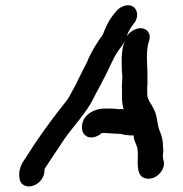

<svg xmlns="http://www.w3.org/2000/svg" viewBox="-20 -681 683 716"><path d="M530 -406C530 -425 528 -438 528 -457V-479C528 -490 530 -506 532 -515L536 -529C545 -556 528 -575 505 -576C483 -576 462 -560 453 -546C459 -567 471 -583 482 -597C505 -630 484 -674 440 -658C419 -650 409 -634 396 -617C385 -602 375 -581 367 -561C363 -547 352 -538 345 -525L331 -503C321 -485 311 -467 304 -448C293 -427 282 -406 271 -383C263 -364 255 -353 246 -335C237 -317 229 -305 216 -290C167 -228 119 -162 78 -96C61 -72 47 -49 53 -14C56 7 78 21 105 11C128 3 148 -21 146 -51C169 -85 196 -127 219 -161C253 -210 302 -260 328 -313C340 -338 354 -361 366 -386C386 -421 399 -460 422 -493C430 -505 442 -517 446 -531L442 -518C438 -507 436 -495 435 -482C433 -464 434 -451 434 -435C434 -421 435 -409 436 -397C437 -382 433 -363 435 -347V-333V-319C435 -302 437 -287 441 -273C439 -274 437 -274 436 -274H422C416 -275 409 -275 402 -276H380C345 -279 313 -264 297 -243C285 -227 279 -194 296 -178C314 -160 343 -170 360 -185H373C379 -184 386 -184 391 -184C397 -183 402 -183 408 -183C412 -182 418 -182 424 -182C428 -182 431 -182 433 -181C443 -178 453 -177 465 -176H478C479 -171 479 -167 480 -162C483 -150 493 -135 493 -121C494 -116 494 -111 494 -107C494 -83 491 -56 499 -37C505 -16 533 -8 557 -20C575 -29 598 -55 590 -82C589 -86 588 -89 588 -94C588 -97 587 -99 587 -100C588 -107 589 -113 589 -120L588 -132C588 -157 583 -176 575 -194C568 -211 567 -234 562 -252C558 -268 553 -274 545 -290C537 -302 529 -315 529 -332V-342V-355C531 -370 529 -391 530 -406Z"/></svg>

Font: Dictator
Style: Ita
Weight: 500
Version: Version MIL.1277